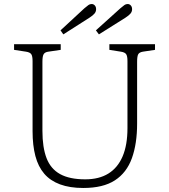

<svg xmlns="http://www.w3.org/2000/svg" viewBox="-20 -921 841 955"><path d="M394 14Q327 14 278.5 -4Q230 -22 200 -57Q170 -92 156 -145Q142 -198 142 -268V-617Q142 -642 135.5 -651.5Q129 -661 109 -664L50 -673V-701H282V-673L221 -664Q204 -662 197.5 -652Q191 -642 191 -614V-270Q191 -188 211.5 -134.5Q232 -81 279 -55Q326 -29 404 -29Q473 -29 519.5 -58Q566 -87 590 -143.5Q614 -200 614 -284V-617Q614 -642 607.5 -651.5Q601 -661 581 -664L524 -673V-701H751V-673L691 -664Q673 -661 667.5 -651Q662 -641 662 -614V-307Q662 -206 636 -134Q610 -62 551.5 -24Q493 14 394 14ZM295 -750 281 -770 400 -880Q413 -891 420 -896Q427 -901 436 -901Q445 -901 451.5 -894Q458 -887 458 -875Q458 -863 450 -853.5Q442 -844 425 -833ZM472 -750 457 -770 579 -880Q592 -891 599 -896Q606 -901 615 -901Q624 -901 630.5 -894Q637 -887 637 -875Q637 -863 629 -853.5Q621 -844 604 -833Z"/></svg>

Font: Literata ExtraLight
Style: Regular
Weight: 250
Designer: Latin by Veronika Burian and Jose Scaglione. Greek by Irene Vlachou. Cyrillic by Vera Evstafieva.
Foundry: TypeTogether
Version: Version 3.103;gftools[0.9.29]